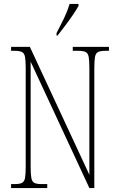

<svg xmlns="http://www.w3.org/2000/svg" viewBox="-20 -951 599 971"><path d="M36 0V-20H54Q79 -20 91 -26Q103 -32 106.5 -51Q110 -70 110 -108V-606Q110 -645 106.5 -663.5Q103 -682 91 -688Q79 -694 54 -694H36V-714H131L432 -67V-606Q432 -645 428.5 -663.5Q425 -682 413 -688Q401 -694 376 -694H348V-714H531V-694H513Q488 -694 476 -688Q464 -682 460.5 -663.5Q457 -645 457 -606V0H432L135 -639V-108Q135 -70 138.5 -51Q142 -32 154 -26Q166 -20 191 -20H219V0ZM266 -784Q289 -828 305.5 -862.5Q322 -897 332 -931H377V-921Q368 -904 350 -877.5Q332 -851 311 -823Q290 -795 271 -771H266Z"/></svg>

Font: Noto Serif Ethiopic ExtraCondensed Thin
Style: Regular
Weight: 100
Width: 2
Designer: Monotype Design Team
Foundry: Monotype Imaging Inc.
Version: Version 2.102; ttfautohint (v1.8.4.7-5d5b)